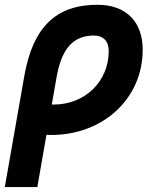

<svg xmlns="http://www.w3.org/2000/svg" viewBox="-31 -547 637 792"><path d="M371.1 -527.3C199.7 -527.3 105 -435.1 69.3 -233.9L-11.2 224.6H123L160.6 9.3C167 9.8 173.3 9.8 179.7 9.8C395.5 9.8 557.6 -141.1 557.6 -341.8C557.6 -458.5 488.3 -527.3 371.1 -527.3ZM202.6 -229.5C223.1 -346.7 271.5 -400.4 356.4 -400.4C395 -400.4 417.5 -377 417.5 -336.9C417.5 -210.9 319.8 -115.7 190.4 -115.7C188 -115.7 185.1 -115.7 182.6 -115.7Z"/></svg>

Font: Cascadia Code NF
Style: Bold Italic
Weight: 700
Italic angle: -10°
Monospace: yes
Designer: Aaron Bell
Foundry: Saja Typeworks
Version: Version 2404.023